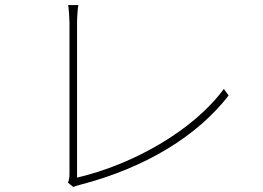

<svg xmlns="http://www.w3.org/2000/svg" viewBox="-20 -747 1040 760"><path d="M270 -7C278 -10 287 -13 295 -15C558 -83 762 -210 885 -369L866 -395C745 -230 505 -95 285 -44V-659C285 -678 288 -716 290 -727H250C252 -716 255 -674 255 -658V-57C255 -41 252 -31 249 -24Z"/></svg>

Font: Genne Gothic ExtraLight
Style: Regular
Weight: 250
Designer: Ryoko NISHIZUKA (kana & ideographs); Paul D. Hunt (Latin, Greek & Cyrillic); Wenlong ZHANG (bopomofo); Sandoll Communica
Foundry: Adobe Systems Incorporated
Version: Version 1.004;PS 1.004;hotconv 16.6.51;makeotf.lib2.5.65220